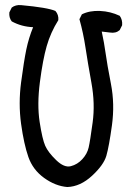

<svg xmlns="http://www.w3.org/2000/svg" viewBox="-20 -755 540 773"><path d="M251 -2Q203.1 -5.9 157.7 -38.6Q112.3 -71.3 94.2 -123Q76.2 -174.8 64.9 -256.3Q53.7 -337.9 64.9 -423.3Q76.2 -508.8 85.9 -555.7Q95.7 -602.5 113.3 -645.5Q66.4 -647.5 27.3 -668.9Q15.6 -683.6 17.6 -705.1L27.3 -724.6Q43 -736.3 64.5 -734.4Q171.9 -724.6 203.1 -710.9Q216.8 -695.3 214.8 -673.8Q183.6 -624 168 -569.3Q152.3 -514.6 140.6 -424.3Q128.9 -334 139.6 -264.2Q150.4 -194.3 162.1 -168Q173.8 -141.6 206.1 -110.4Q238.3 -79.1 265.1 -85.9Q292 -92.8 311.5 -114.3Q331.1 -135.7 336.9 -161.1Q342.8 -186.5 353 -262.2Q363.3 -337.9 348.1 -421.4Q333 -504.9 324.2 -563.5Q315.4 -622.1 299.8 -677.7L309.6 -697.3Q340.8 -712.9 382.8 -710.9Q424.8 -709 461.9 -691.4Q473.6 -675.8 471.7 -653.3L461.9 -633.8Q446.3 -620.1 422.9 -624L389.6 -627.9Q399.4 -583 405.3 -540Q411.1 -497.1 426.8 -416.5Q442.4 -335.9 430.7 -250.5Q418.9 -165 408.2 -127.9Q397.5 -90.8 350.6 -47.4Q303.7 -3.9 251 -2Z"/></svg>

Font: JasonHandwriting2
Style: Regular
Weight: 400
Version: Version 1.05.10